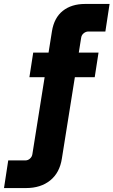

<svg xmlns="http://www.w3.org/2000/svg" viewBox="-76 -750 575 973"><path d="M73 -358.7 92.3 -483.3H423.3L404 -358.7ZM-55.7 203 -34.3 63H51.7Q65.7 63 75.8 53.8Q86 44.7 88 31.7L187.3 -591.7Q198.3 -660 242.3 -695Q286.3 -730 355.7 -730H479.3L458 -590.3H372Q359 -590.3 348.2 -581.5Q337.3 -572.7 335.3 -558.7L237.7 52.7Q226.7 125.3 178.5 164.2Q130.3 203 56.3 203Z"/></svg>

Font: MuseoModerno Thin
Style: Italic
Weight: 100
Italic angle: -9°
Designer: Pablo Cosgaya, Héctor Gatti, Marcela Romero, and the Authors of The MuseoModerno Project.
Foundry: Omnibus-Type Team
Version: Version 1.003